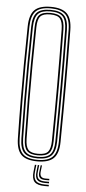

<svg xmlns="http://www.w3.org/2000/svg" viewBox="-62 -840 450 1005"><g transform="rotate(5 163.0 -337.5)"><path d="M163.5 6Q103.8 6 78.1 -20Q52.5 -46 51.5 -105.8Q49.2 -215.5 48.8 -309Q48.2 -402.5 48.9 -494.8Q49.5 -587 51.5 -693.5Q52.5 -753.8 78.1 -779.9Q103.8 -806 163.5 -806Q222 -806 248.4 -780.2Q274.8 -754.5 275.5 -693.5Q277.5 -544.8 277.5 -403.4Q277.5 -262 275.5 -105.8Q274.8 -45.2 248.4 -19.6Q222 6 163.5 6ZM163.5 -2Q217.8 -2 241.8 -25.8Q265.8 -49.5 266.5 -106Q267.8 -206.8 268.2 -301.5Q268.8 -396.2 268.2 -492.2Q267.8 -588.2 266.5 -693.5Q265.8 -751 241.5 -774.5Q217.2 -798 163.5 -798Q107.5 -798 84.5 -773.5Q61.5 -749 60.5 -693.5Q58.5 -582.8 57.9 -488.9Q57.2 -395 58 -303Q58.8 -211 60.5 -106Q61.5 -50.5 84.6 -26.2Q107.8 -2 163.5 -2ZM163.5 -9.8Q113 -9.8 91.8 -31.6Q70.5 -53.5 69.8 -106.2Q67.8 -216.8 67.1 -310.6Q66.5 -404.5 67.1 -496.4Q67.8 -588.2 69.8 -693.2Q70.5 -746.2 91.8 -768.2Q113 -790.2 163.5 -790.2Q213.5 -790.2 235.1 -768.2Q256.8 -746.2 257.5 -693.2Q258.5 -609.2 259 -536.2Q259.5 -463.2 259.4 -394.5Q259.2 -325.8 258.8 -255.4Q258.2 -185 257.5 -106.2Q256.8 -54.2 235.4 -32Q214 -9.8 163.5 -9.8ZM163.5 -17.8Q210.2 -17.8 229 -38Q247.8 -58.2 248.2 -106.5Q249.2 -192 249.8 -264.8Q250.2 -337.5 250.2 -405.2Q250.2 -473 249.8 -543Q249.2 -613 248.2 -693Q247.8 -741.2 229.1 -761.8Q210.5 -782.2 163.5 -782.2Q117.5 -782.2 98.6 -762.2Q79.8 -742.2 78.8 -693.2Q76.8 -587.8 76.1 -495.1Q75.5 -402.5 76.1 -308.8Q76.8 -215 78.8 -106.2Q79.8 -57.5 98.8 -37.6Q117.8 -17.8 163.5 -17.8ZM163.5 -25.8Q122 -25.8 105.4 -43.8Q88.8 -61.8 88 -106.5Q86 -217.5 85.4 -311.1Q84.8 -404.8 85.4 -496.4Q86 -588 88 -693Q88.8 -738 105.2 -756.1Q121.8 -774.2 163.5 -774.2Q205.5 -774.2 222.1 -755.9Q238.8 -737.5 239.2 -692.8Q240.2 -605 240.8 -532Q241.2 -459 241.2 -392.1Q241.2 -325.2 240.6 -256.1Q240 -187 239.2 -106.8Q238.8 -62.8 222.4 -44.2Q206 -25.8 163.5 -25.8ZM163.5 -33.8Q202 -33.8 215.8 -50.5Q229.5 -67.2 230 -107Q231 -190.5 231.5 -261.2Q232 -332 232 -398.8Q232 -465.5 231.5 -536.6Q231 -607.8 230 -692.5Q229.5 -732.5 215.9 -749.4Q202.2 -766.2 163.5 -766.2Q126.2 -766.2 112 -750.2Q97.8 -734.2 97 -692.8Q95 -587 94.4 -494.5Q93.8 -402 94.4 -308.5Q95 -215 97 -106.8Q97.8 -65.8 112 -49.8Q126.2 -33.8 163.5 -33.8ZM159.8 24.8 155.8 60.8Q152 94.2 165.2 108.8Q178.5 123.2 213 123.2H234V131.2H213Q174 131.2 159 114.9Q144 98.5 148.2 60.8L152.2 24.8ZM189.5 24.8 185.5 59Q182 91.8 213 91.8H234V99.5H213Q191.8 99.5 183.8 90Q175.8 80.5 178.5 59L182.5 24.8ZM174.8 24.8 170.8 60Q167.8 85.2 177.5 96.2Q187.2 107.2 213 107.2H234V115.2H213Q182.8 115.2 171.4 102.4Q160 89.5 163.5 60L167.5 24.8Z"/></g></svg>

Font: Big Shoulders Inline Display Light
Style: Regular
Weight: 300
Designer: Patric King
Foundry: XO Type Co
Version: Version 1.000